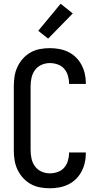

<svg xmlns="http://www.w3.org/2000/svg" viewBox="-20 -1001 540 1029"><path d="M247 8Q220 8 193.5 3Q167 -2 144 -15Q121 -28 103 -48Q85 -68 73.5 -92.5Q62 -117 58 -143.5Q54 -170 54 -196V-539Q54 -565 58 -591.5Q62 -618 73.5 -642.5Q85 -667 103 -687Q121 -707 144 -720Q167 -733 193.5 -738Q220 -743 247 -743Q272 -743 297 -738.5Q322 -734 345 -723Q368 -712 386 -694.5Q404 -677 416 -655Q428 -633 434 -608Q440 -583 440 -558V-551H350V-555Q350 -576 343.5 -597Q337 -618 323 -633.5Q309 -649 288.5 -656Q268 -663 247 -663Q224 -663 202.5 -653.5Q181 -644 167.5 -625.5Q154 -607 149 -584.5Q144 -562 144 -539V-196Q144 -173 149 -150.5Q154 -128 167.5 -109.5Q181 -91 202.5 -81.5Q224 -72 247 -72Q268 -72 288.5 -79Q309 -86 323 -101.5Q337 -117 343.5 -138Q350 -159 350 -180V-184H440V-177Q440 -152 434 -127Q428 -102 416 -80Q404 -58 386 -40.5Q368 -23 345 -12Q322 -1 297 3.5Q272 8 247 8ZM238 -794 185 -836 305 -981 370 -929Z"/></svg>

Font: Iosevka Custom Medium
Style: Regular
Weight: 500
Monospace: yes
Designer: Belleve Invis
Foundry: Belleve Invis
Version: Version 32.5.0; ttfautohint (v1.8.4)